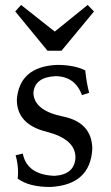

<svg xmlns="http://www.w3.org/2000/svg" viewBox="-20 -744 446 774"><path d="M182.6 9.8Q97.2 9.8 51.3 -23.9Q52.7 -36.1 52.7 -49.3Q52.7 -84 43 -118.2L71.8 -125Q88.9 -39.1 200.2 -35.2Q281.2 -40.5 284.2 -109.4Q284.2 -183.6 166 -213.4Q47.9 -243.2 47.9 -342.3Q58.1 -475.6 210 -482.4Q280.3 -482.4 323.7 -460Q328.6 -410.6 339.4 -370.1L310.5 -360.4Q282.7 -436 204.1 -437Q120.6 -433.1 114.7 -370.6Q116.2 -298.3 233.6 -274.4Q351.1 -250.5 352.1 -143.6Q344.2 1.5 182.6 9.8ZM228 -539.6H171.4L41.5 -697.8L64.9 -724.1L200.7 -616.7L333.5 -724.1L358.9 -697.8Z"/></svg>

Font: Kelvinch
Style: Regular
Weight: 400
Designer: Paul James MIller
Foundry: High-Logic / Made with FontCreator
Version: Version 3.30 September 23, 2016